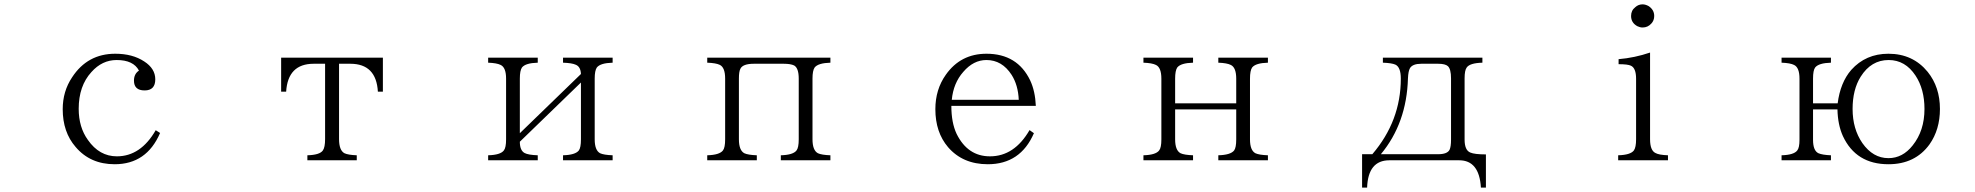

<svg xmlns="http://www.w3.org/2000/svg" viewBox="-20 -788 9040 879"><path d="M712.9 -179.2Q651.4 -36.1 504.9 -36.1Q393.1 -36.1 326.2 -115.2Q267.1 -183.1 267.1 -288.1Q267.1 -370.1 310.1 -434.1Q380.4 -542 507.8 -542Q586.9 -542 640.1 -506.8Q690.9 -474.1 690.9 -424.8Q690.9 -374 642.1 -374Q593.3 -374 593.3 -418.9Q593.3 -449.7 616.2 -464.8Q590.8 -513.2 514.2 -513.2Q447.3 -513.2 398.4 -458Q340.3 -394.5 340.3 -290Q340.3 -205.6 382.3 -147.5Q434.6 -72.3 515.1 -72.3Q624 -72.3 692.9 -191.9Z M1267.1 -523.9H1732.9V-368.2H1710Q1702.6 -496.1 1584 -496.1H1532.2V-151.4Q1532.2 -99.6 1557.1 -86.4Q1573.7 -78.6 1613.3 -77.1V-54.2H1387.2V-77.1Q1443.8 -78.6 1458 -99.1Q1468.3 -113.3 1468.3 -151.4V-496.1H1416Q1297.9 -496.1 1290 -368.2H1267.1Z M2214.8 -523.9H2441.9V-501Q2385.7 -499.5 2369.6 -479Q2359.9 -464.8 2359.9 -428.2V-178.2L2639.6 -449.2Q2638.2 -482.9 2615.7 -491.7Q2599.1 -499.5 2557.6 -501V-523.9H2784.7V-501Q2728.5 -499.5 2712.4 -479Q2702.6 -464.8 2702.6 -428.2V-149.9Q2702.6 -99.6 2727.5 -86.4Q2744.1 -78.6 2784.7 -77.1V-54.2H2557.6V-77.1Q2613.8 -78.6 2629.9 -99.1Q2639.6 -111.8 2639.6 -149.9V-410.2L2359.9 -139.2Q2359.9 -99.1 2381.8 -87.4Q2398.4 -78.6 2441.9 -77.1V-54.2H2214.8V-77.1Q2271 -78.6 2286.6 -99.1Q2296.9 -111.8 2296.9 -149.9V-428.2Q2296.9 -479 2272 -490.7Q2254.9 -499.5 2214.8 -501Z M3217.8 -523.9H3781.7V-501Q3725.6 -499.5 3709.5 -479Q3699.7 -464.8 3699.7 -428.2V-150.4Q3699.7 -99.6 3724.6 -86.4Q3741.2 -78.6 3781.7 -77.1V-54.2H3554.7V-77.1Q3610.8 -78.6 3626.5 -99.1Q3636.7 -111.8 3636.7 -150.4V-428.2Q3636.7 -476.1 3615.7 -488.3Q3599.6 -496.1 3567.9 -496.1H3431.6Q3380.4 -496.1 3369.6 -473.1Q3362.8 -460.4 3362.8 -428.2V-150.4Q3362.8 -99.6 3387.7 -86.4Q3404.3 -78.6 3444.8 -77.1V-54.2H3217.8V-77.1Q3273.9 -78.6 3289.6 -99.1Q3299.8 -111.8 3299.8 -150.4V-428.2Q3299.8 -479.5 3274.9 -491.2Q3257.8 -499.5 3217.8 -501Z M4713.4 -178.2Q4651.9 -36.1 4502.4 -36.1Q4387.7 -36.1 4320.3 -114.3Q4262.2 -182.6 4262.2 -288.1Q4262.2 -378.4 4310.1 -445.8Q4377.9 -542 4496.1 -542Q4637.7 -542 4696.3 -419.9Q4719.2 -371.1 4722.2 -303.2H4335.4Q4335.4 -226.1 4359.4 -175.3Q4410.2 -72.3 4512.2 -72.3Q4624 -72.3 4693.4 -192.4ZM4644 -331.1Q4641.1 -398.4 4611.3 -445.3Q4567.4 -513.2 4496.1 -513.2Q4436.5 -513.2 4390.1 -459Q4344.7 -407.7 4337.4 -331.1Z M5214.8 -523.9H5441.9V-501Q5385.7 -499.5 5369.6 -479Q5359.9 -464.8 5359.9 -427.7V-314.9H5639.6V-427.7Q5639.6 -479 5614.7 -490.7Q5597.7 -499.5 5557.6 -501V-523.9H5784.7V-501Q5728.5 -499.5 5712.4 -479Q5702.6 -464.8 5702.6 -427.7V-149.9Q5702.6 -99.6 5727.5 -86.4Q5744.1 -78.6 5784.7 -77.1V-54.2H5557.6V-77.1Q5613.8 -78.6 5629.9 -99.1Q5639.6 -111.8 5639.6 -149.9V-287.1H5359.9V-149.9Q5359.9 -99.6 5384.8 -86.4Q5401.4 -78.6 5441.9 -77.1V-54.2H5214.8V-77.1Q5271 -78.6 5286.6 -99.1Q5296.9 -111.8 5296.9 -149.9V-427.7Q5296.9 -479 5272 -490.7Q5254.9 -499.5 5214.8 -501Z M6311 -523.9H6766.6V-501Q6709 -499.5 6694.8 -479Q6685.1 -466.3 6685.1 -429.2V-148.9Q6685.1 -100.6 6710.9 -89.8Q6730.5 -81.1 6782.7 -81.1V70.8H6759.8Q6752.4 -54.2 6660.2 -54.2H6340.8Q6243.2 -54.2 6238.8 70.8H6215.8V-82H6262.7Q6393.1 -234.4 6393.1 -428.2Q6393.1 -480.5 6368.2 -492.2Q6351.6 -499.5 6311 -501ZM6301.8 -82H6564Q6605.5 -82 6616.2 -102.1Q6623 -116.2 6623 -148.9V-429.2Q6623 -471.2 6608.9 -484.9Q6596.7 -496.1 6564 -496.1H6486.8Q6447.3 -496.1 6435.1 -476.1Q6427.2 -462.4 6425.8 -429.2Q6419.9 -224.1 6301.8 -82Z M7388.2 -54.2V-77.1Q7444.3 -78.6 7460 -99.1Q7470.2 -113.3 7470.2 -150.4V-427.2Q7470.2 -476.6 7446.3 -487.3Q7432.1 -494.1 7390.1 -494.1V-517.1Q7463.9 -523.4 7534.2 -547.4V-150.4Q7534.2 -99.1 7559.1 -87.4Q7574.7 -78.6 7616.2 -77.1V-54.2ZM7500 -768.1Q7512.7 -768.1 7527.3 -760.3Q7553.2 -743.2 7553.2 -714.8Q7553.2 -694.3 7540 -680.2Q7523.9 -662.1 7500 -662.1Q7488.3 -662.1 7476.1 -668Q7447.3 -683.6 7447.3 -714.8Q7447.3 -740.2 7466.3 -754.9Q7480.5 -768.1 7500 -768.1Z M8280.3 -314.9H8393.1Q8405.3 -410.2 8455.1 -467.8Q8521.5 -542 8625.5 -542Q8737.3 -542 8805.2 -459Q8861.3 -389.2 8861.3 -289.1Q8861.3 -194.8 8813.5 -127Q8747.6 -36.1 8625.5 -36.1Q8477.1 -36.1 8417 -165Q8393.6 -216.8 8392.1 -287.1H8280.3V-147.9Q8280.3 -98.1 8305.2 -86.4Q8323.2 -78.6 8362.3 -77.1V-54.2H8136.2V-77.1Q8192.4 -78.6 8208 -99.1Q8218.3 -111.8 8218.3 -147.9V-427.7Q8218.3 -479 8193.4 -490.7Q8176.3 -499.5 8136.2 -501V-523.9H8362.3V-501Q8306.2 -499.5 8290 -479Q8280.3 -466.3 8280.3 -427.7ZM8626.5 -513.2Q8546.4 -513.2 8498.5 -437Q8461.4 -377.9 8461.4 -289.1Q8461.4 -197.8 8506.3 -132.8Q8554.7 -64 8625.5 -64Q8690.4 -64 8736.3 -122.1Q8790.5 -189.5 8790.5 -289.1Q8790.5 -379.9 8749.5 -441.9Q8702.6 -513.2 8626.5 -513.2Z"/></svg>

Font: I.Ming
Style: Regular
Weight: 400
Designer: Ichiten Fonts Project
Version: Version 6.11; Dec 27, 2019